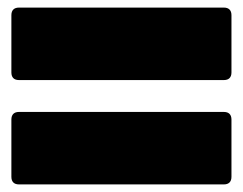

<svg xmlns="http://www.w3.org/2000/svg" viewBox="-20 -595 640 506"><path d="M10 -280V-129C10 -116 17 -109 30 -109H570C583 -109 590 -116 590 -129V-280C590 -293 583 -300 570 -300H30C17 -300 10 -293 10 -280ZM30 -384H570C583 -384 590 -391 590 -404V-555C590 -568 583 -575 570 -575H30C17 -575 10 -568 10 -555V-404C10 -391 17 -384 30 -384Z"/></svg>

Font: Malmofest Black-Rounded
Style: Regular
Weight: 800
Designer: Jonny Pinhorn (Poppins), Kolossal
Version: Version 1.004;Glyphs 3.1.2 (3151)